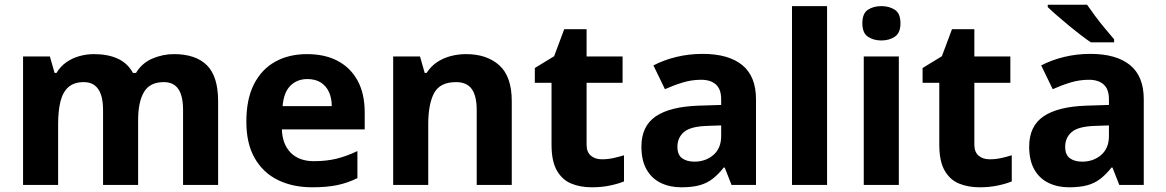

<svg xmlns="http://www.w3.org/2000/svg" viewBox="-20 -837 4956 816"><path d="M719 -607Q812 -607 859.5 -559.5Q907 -512 907 -407V-51H758V-370Q758 -429 738 -458.5Q718 -488 676 -488Q617 -488 592 -446Q567 -404 567 -325V-51H418V-370Q418 -409 409 -435Q400 -461 382 -474.5Q364 -488 336 -488Q295 -488 271 -467Q247 -446 237 -406Q227 -366 227 -308V-51H78V-597H192L212 -527H220Q237 -555 262 -572.5Q287 -590 317.5 -598.5Q348 -607 379 -607Q439 -607 481 -587.5Q523 -568 545 -527H558Q583 -569 627.5 -588Q672 -607 719 -607Z M1285 -607Q1361 -607 1415.5 -578Q1470 -549 1500 -494Q1530 -439 1530 -359V-287H1178Q1180 -224 1215.5 -188Q1251 -152 1314 -152Q1367 -152 1410 -162.5Q1453 -173 1499 -195V-80Q1459 -60 1414.5 -50.5Q1370 -41 1307 -41Q1225 -41 1162 -71.5Q1099 -102 1063 -164Q1027 -226 1027 -320Q1027 -416 1059.5 -479.5Q1092 -543 1150 -575Q1208 -607 1285 -607ZM1286 -501Q1243 -501 1214.5 -473Q1186 -445 1181 -386H1390Q1390 -419 1378.5 -445Q1367 -471 1344 -486Q1321 -501 1286 -501Z M1961 -607Q2049 -607 2102 -559.5Q2155 -512 2155 -407V-51H2006V-370Q2006 -429 1985 -458.5Q1964 -488 1918 -488Q1850 -488 1825 -441.5Q1800 -395 1800 -308V-51H1651V-597H1765L1785 -527H1793Q1811 -555 1837 -572.5Q1863 -590 1895 -598.5Q1927 -607 1961 -607Z M2538 -160Q2563 -160 2586 -165Q2609 -170 2632 -177V-66Q2608 -56 2572.5 -48.5Q2537 -41 2495 -41Q2446 -41 2407.5 -57Q2369 -73 2346.5 -112.5Q2324 -152 2324 -222V-485H2253V-548L2335 -598L2378 -713H2473V-597H2626V-485H2473V-222Q2473 -191 2491 -175.5Q2509 -160 2538 -160Z M2966 -608Q3076 -608 3134.5 -560.5Q3193 -513 3193 -415V-51H3089L3060 -125H3056Q3033 -96 3008.5 -77Q2984 -58 2952.5 -49.5Q2921 -41 2875 -41Q2827 -41 2788.5 -59.5Q2750 -78 2728 -116.5Q2706 -155 2706 -214Q2706 -301 2767 -342.5Q2828 -384 2950 -388L3045 -391V-415Q3045 -458 3022.5 -478Q3000 -498 2960 -498Q2920 -498 2882 -486.5Q2844 -475 2806 -458L2757 -559Q2801 -582 2854.5 -595Q2908 -608 2966 -608ZM2987 -302Q2915 -300 2887 -276Q2859 -252 2859 -213Q2859 -179 2879 -164.5Q2899 -150 2931 -150Q2979 -150 3012 -178.5Q3045 -207 3045 -259V-304Z M3495 -51H3346V-811H3495Z M3800 -597V-51H3651V-597ZM3726 -811Q3759 -811 3783 -795.5Q3807 -780 3807 -738Q3807 -697 3783 -681Q3759 -665 3726 -665Q3692 -665 3668.5 -681Q3645 -697 3645 -738Q3645 -780 3668.5 -795.5Q3692 -811 3726 -811Z M4186 -160Q4211 -160 4234 -165Q4257 -170 4280 -177V-66Q4256 -56 4220.5 -48.5Q4185 -41 4143 -41Q4094 -41 4055.5 -57Q4017 -73 3994.5 -112.5Q3972 -152 3972 -222V-485H3901V-548L3983 -598L4026 -713H4121V-597H4274V-485H4121V-222Q4121 -191 4139 -175.5Q4157 -160 4186 -160Z M4614 -608Q4724 -608 4782.5 -560.5Q4841 -513 4841 -415V-51H4737L4708 -125H4704Q4681 -96 4656.5 -77Q4632 -58 4600.5 -49.5Q4569 -41 4523 -41Q4475 -41 4436.5 -59.5Q4398 -78 4376 -116.5Q4354 -155 4354 -214Q4354 -301 4415 -342.5Q4476 -384 4598 -388L4693 -391V-415Q4693 -458 4670.5 -478Q4648 -498 4608 -498Q4568 -498 4530 -486.5Q4492 -475 4454 -458L4405 -559Q4449 -582 4502.5 -595Q4556 -608 4614 -608ZM4635 -302Q4563 -300 4535 -276Q4507 -252 4507 -213Q4507 -179 4527 -164.5Q4547 -150 4579 -150Q4627 -150 4660 -178.5Q4693 -207 4693 -259V-304ZM4600 -817Q4615 -795 4635.5 -767.5Q4656 -740 4677.5 -714.5Q4699 -689 4715 -670V-657H4616Q4597 -670 4571.5 -689.5Q4546 -709 4519.5 -731Q4493 -753 4470 -773Q4447 -793 4433 -807V-817Z"/></svg>

Font: Noto Sans Tamil UI
Style: Regular
Weight: 400
Designer: Jelle Bosma - Monotype Design Team
Foundry: Monotype Imaging Inc.
Version: Version 2.004